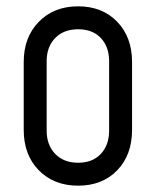

<svg xmlns="http://www.w3.org/2000/svg" viewBox="-20 -575 494 607"><path d="M227 12Q150.5 12 102.8 -36.5Q55 -85 55 -164.5V-379Q55 -457.5 102.8 -506.2Q150.5 -555 227 -555Q303.5 -555 350.5 -506.2Q397.5 -457.5 397.5 -379V-164.5Q397.5 -85 350.5 -36.5Q303.5 12 227 12ZM227 -60.5Q272.5 -60.5 298.8 -88.5Q325 -116.5 325 -162V-381.5Q325 -427 298.8 -454.8Q272.5 -482.5 227 -482.5Q181.5 -482.5 154.5 -454.8Q127.5 -427 127.5 -381.5V-162Q127.5 -116.5 154.5 -88.5Q181.5 -60.5 227 -60.5Z"/></svg>

Font: Mohave
Style: Regular
Weight: 400
Designer: Gumpita Rahayu
Foundry: Tokotype
Version: Version 2.003; ttfautohint (v1.8.3)